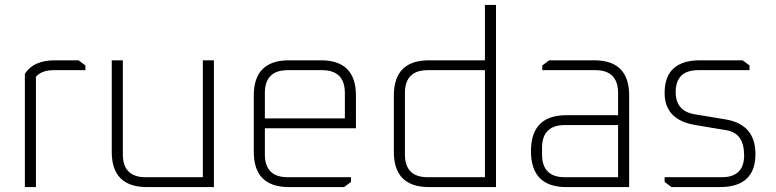

<svg xmlns="http://www.w3.org/2000/svg" viewBox="-20 -760 3152 780"><path d="M81 0V-460Q115 -515 204 -515H299L327 -494V-475H199Q149 -475 126 -448V0Z M434 -143V-515H479V-133Q479 -40 572 -40H804V-515H849V0H577Q434 0 434 -143Z M1011 -143V-372Q1011 -515 1154 -515H1284Q1426 -515 1426 -372V-239H1056V-133Q1056 -40 1149 -40H1406V-21L1378 0H1154Q1011 0 1011 -143ZM1056 -279H1381V-382Q1381 -475 1288 -475H1149Q1056 -475 1056 -382Z M1580 -143V-372Q1580 -515 1723 -515H1950V-740H1995V0H1723Q1580 0 1580 -143ZM1625 -133Q1625 -40 1718 -40H1950V-475H1718Q1625 -475 1625 -382Z M2281 0Q2137 0 2137 -146Q2137 -292 2281 -292H2491V-382Q2491 -475 2398 -475H2183V-494L2211 -515H2394Q2536 -515 2536 -372V0ZM2182 -133Q2182 -40 2275 -40H2491V-252H2275Q2182 -252 2182 -159Z M2680 -21V-40H2912Q3003 -40 3003 -129Q3003 -219 2931 -231L2805 -252Q2680 -273 2680 -382Q2680 -515 2824 -515H2997L3025 -494V-475H2817Q2725 -475 2725 -386Q2725 -309 2801 -296L2927 -275Q3049 -255 3049 -134Q3049 0 2904 0H2708Z"/></svg>

Font: Oxanium ExtraLight
Style: Regular
Weight: 200
Designer: Severin Meyer
Version: Version 2.000